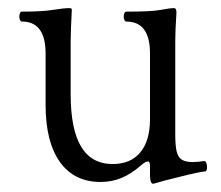

<svg xmlns="http://www.w3.org/2000/svg" viewBox="-20 -439 547 475"><path d="M351.1 -6.3V-27.8Q351.1 -39.6 346.2 -39.6Q340.3 -39.6 331.5 -32.2Q305.7 -9.3 281.2 1Q256.8 11.2 229 11.2Q163.6 11.2 128.2 -38.3Q92.8 -87.9 92.8 -179.7V-306.6Q92.8 -385.7 34.2 -385.7Q31.2 -385.7 29.5 -389.4Q27.8 -393.1 27.8 -397.9Q27.8 -403.3 29.5 -406.7Q31.2 -410.2 34.2 -410.2Q85 -410.2 111.3 -414.6Q137.7 -418.9 151.4 -418.9Q157.7 -418.9 157.7 -415.5Q154.8 -358.4 154.8 -337.9V-206.5Q154.8 -119.1 180.7 -76.2Q206.5 -33.2 258.8 -33.2Q303.2 -33.2 327.1 -62Q351.1 -90.8 351.1 -144.5V-306.6Q351.1 -385.7 292.5 -385.7Q289.6 -385.7 287.8 -389.4Q286.1 -393.1 286.1 -397.9Q286.1 -403.3 287.8 -406.7Q289.6 -410.2 292.5 -410.2Q355.5 -410.2 377.9 -414.6Q400.4 -418.9 410.2 -418.9Q413.6 -418.9 415 -416.3Q416.5 -413.6 416.5 -407.2Q413.6 -362.8 413.6 -337.9V-106Q413.6 -78.1 417.2 -63.7Q420.9 -49.3 430.2 -43.7Q439.5 -38.1 457 -38.1Q468.8 -38.1 484.9 -40.5Q488.3 -41 490.2 -36.4Q492.2 -31.7 492.2 -25.4Q492.2 -21 491.2 -18.1Q490.2 -15.1 488.3 -15.1Q470.2 -13.2 426.3 -2Q377.4 9.8 363.3 14.6Q360.4 15.6 358.9 15.6Q351.1 15.6 351.1 -6.3Z"/></svg>

Font: JuniusX Light
Style: Regular
Weight: 300
Designer: Peter S. Baker
Foundry: Briery Creek Software
Version: Version 1.008